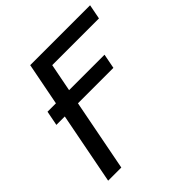

<svg xmlns="http://www.w3.org/2000/svg" viewBox="-193 -876 1023 1023"><g transform="rotate(-45 319.0 -364.5)"><path d="M45.4 0H144.5L223.1 -405.3H490.2L506.3 -488.3H239.3L270 -646H622.1L638.2 -729H187L140.1 -488.3H76.7L60.5 -405.3H124Z"/></g></svg>

Font: Hack
Style: Oblique
Weight: 400
Italic angle: -12°
Monospace: yes
Designer: Christopher Simpkins
Foundry: Christopher Simpkins
Version: Version 2.010